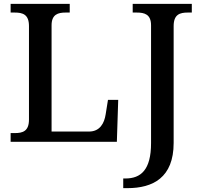

<svg xmlns="http://www.w3.org/2000/svg" viewBox="-20 -734 1032 994"><path d="M618 240H640C771 240 879 186 879 6V-599C879 -660 912 -669 952 -669H973V-714H667V-669H688C728 -669 762 -660 762 -603V7C762 146 709 190 629 190H618ZM35 0H585L592 -217H539L527 -142C520 -96 497 -53 441 -53H247V-603C247 -660 281 -669 320 -669H341V-714H35V-669H56C97 -669 130 -660 130 -599V-115C130 -54 97 -45 56 -45H35Z"/></svg>

Font: Noto Serif Medium
Style: Regular
Weight: 500
Designer: Monotype Design Team
Foundry: Monotype Imaging Inc.
Version: Version 2.013